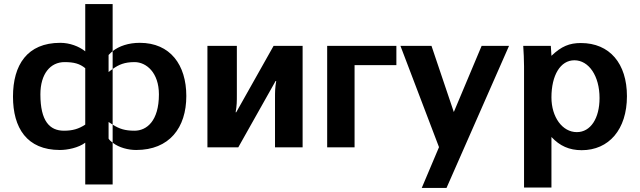

<svg xmlns="http://www.w3.org/2000/svg" viewBox="-20 -726 3153 946"><path d="M400 -112C368 -91 338 -82 295 -82C225 -82 179 -129 179 -261C179 -362 228 -420 298 -420C345 -420 373 -412 400 -390ZM515 -125C522 -120 529 -116 535 -112V-23C527 -29 520 -35 515 -43ZM535 -386C529 -382 522 -377 515 -371V-455C521 -462 528 -468 535 -474ZM535 -386C566 -408 594 -420 643 -420C701 -420 763 -368 763 -261C763 -129 702 -82 643 -82C596 -82 568 -91 535 -112ZM535 -706H400V-473C369 -498 323 -515 277 -515C114 -515 44 -406 44 -250C44 -96 112 13 275 13C313 13 367 2 400 -23V183H535V-23C567 2 613 13 651 13C814 13 898 -96 898 -253C898 -406 819 -515 669 -515C613 -515 567 -499 535 -474Z M1002 0H1154L1338 -327H1341C1335 -293 1335 -274 1335 -240V0H1471V-500H1328L1144 -173H1141C1147 -207 1147 -226 1147 -260V-500H1002Z M1592 -405V0H1727V-405H1933V-500H1592Z M2106 -500H1953L2143 -1L2058 200H2180L2488 -500H2353L2216 -174Z M2697 -246C2697 -355 2741 -429 2810 -429C2881 -429 2934 -352 2934 -243C2934 -143 2890 -75 2822 -75C2751 -75 2697 -149 2697 -246ZM2697 -51C2738 -7 2785 14 2846 14C2980 14 3069 -88 3069 -252C3069 -413 2984 -514 2842 -514C2786 -514 2746 -498 2697 -451C2696 -469 2695 -484 2694 -500H2558C2560 -462 2562 -438 2562 -399V198H2697Z"/></svg>

Font: Perun
Style: Bold
Weight: 700
Foundry: Copyright (c) Stefan Peev, Context Ltd, 2016
Version: Version 1.089